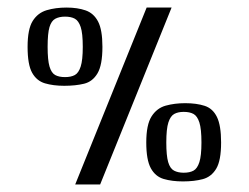

<svg xmlns="http://www.w3.org/2000/svg" viewBox="-20 -480 658 508"><path d="M434 -460 245 8H179L368 -460ZM565 -103Q565 -55 552 -33.5Q539 -12 516.5 -6Q494 0 464 0Q435 0 413 -6.5Q391 -13 379 -35Q367 -57 367 -103Q367 -150 381 -172Q395 -194 418.5 -200.5Q442 -207 470 -207Q500 -207 521.5 -200Q543 -193 554 -170.5Q565 -148 565 -103ZM513 -103Q513 -139 507.5 -156Q502 -173 492 -178.5Q482 -184 466 -184Q451 -184 441 -178.5Q431 -173 425.5 -156Q420 -139 420 -103Q420 -68 425 -51Q430 -34 440.5 -28.5Q451 -23 466 -23Q482 -23 492 -28.5Q502 -34 507.5 -51Q513 -68 513 -103ZM251 -356Q251 -308 238 -286Q225 -264 202.5 -258.5Q180 -253 150 -253Q121 -253 99 -259.5Q77 -266 65 -287.5Q53 -309 53 -356Q53 -403 66.5 -424.5Q80 -446 103.5 -453Q127 -460 156 -460Q185 -460 206.5 -452.5Q228 -445 239.5 -423Q251 -401 251 -356ZM199 -356Q199 -392 193.5 -408.5Q188 -425 178 -430.5Q168 -436 152 -436Q137 -436 126.5 -430.5Q116 -425 111 -408.5Q106 -392 106 -356Q106 -321 111 -304Q116 -287 126 -281.5Q136 -276 152 -276Q168 -276 178 -281.5Q188 -287 193.5 -304Q199 -321 199 -356Z"/></svg>

Font: Genos Thin Medium
Style: Regular
Weight: 500
Version: Version 1.010